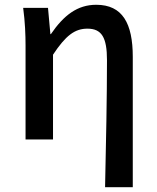

<svg xmlns="http://www.w3.org/2000/svg" viewBox="-20 -584 656 804"><path d="M420 200H536V-346C536 -486 493 -564 383 -564C304 -564 247 -520 193 -441H191L181 -551H77C85 -492 87 -437 87 -394V0H202V-355C255 -435 293 -464 346 -464C406 -464 428 -427 428 -332C428 -183 424 23 420 200Z"/></svg>

Font: Noto Sans CJK SC Medium
Style: Regular
Weight: 500
Designer: Ryoko NISHIZUKA 西塚涼子 (kana, bopomofo & ideographs); Paul D. Hunt (Latin, Greek & Cyrillic); Sandoll Communications 산돌커뮤니
Foundry: Adobe
Version: Version 2.004;hotconv 1.0.118;makeotfexe 2.5.65603